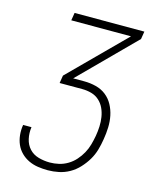

<svg xmlns="http://www.w3.org/2000/svg" viewBox="-111 -812 722 888"><g transform="rotate(15 250.0 -367.5)"><path d="M203 0Q179 0 155.5 -3.5Q132 -7 111 -17Q90 -27 74 -43Q58 -59 49 -79.5Q40 -100 37.5 -124Q35 -148 39 -172Q39 -172 39 -172Q39 -172 39 -173H79Q79 -172 79 -172Q79 -172 79 -172Q75 -144 81 -117Q87 -90 104.5 -71Q122 -52 148.5 -44.5Q175 -37 203 -37Q224 -37 246 -42Q268 -47 288 -59Q308 -71 323.5 -88.5Q339 -106 350 -126Q361 -146 367 -167.5Q373 -189 377 -211Q381 -234 382 -257Q383 -280 379.5 -302Q376 -324 367 -343.5Q358 -363 342 -377.5Q326 -392 304.5 -398Q283 -404 260 -404H152L158 -441L415 -698H129L135 -735H469L463 -698L207 -441H260Q289 -441 316.5 -434Q344 -427 365 -410.5Q386 -394 399 -370Q412 -346 417.5 -319Q423 -292 422 -263Q421 -234 416 -205Q412 -179 404.5 -153Q397 -127 383 -103.5Q369 -80 349.5 -59Q330 -38 306 -24.5Q282 -11 255.5 -5.5Q229 0 203 0Z"/></g></svg>

Font: Iosevka SS04 XLt Obl
Style: Regular
Weight: 200
Italic angle: -9°
Monospace: yes
Designer: Belleve Invis
Foundry: Belleve Invis
Version: Version 19.0.0; ttfautohint (v1.8.4)